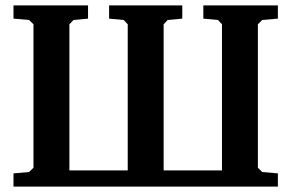

<svg xmlns="http://www.w3.org/2000/svg" viewBox="-20 -691 1079 711"><path d="M30 0V-49L88 -54L104 -70V-601L88 -617L30 -622V-671H306V-622L252 -617L237 -601V-60H453V-601L438 -617L384 -622V-671H655V-622L601 -617L586 -601V-60H802V-601L787 -617L733 -622V-671H1009V-622L951 -617L935 -601V-70L951 -54L1009 -49V0Z"/></svg>

Font: Khartiya
Style: Bold
Weight: 700
Version: Version 1.0.2